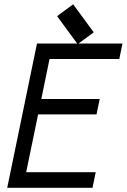

<svg xmlns="http://www.w3.org/2000/svg" viewBox="-20 -890 601 910"><path d="M424.3 -736.8 348.1 -680.7 250.5 -813.5 326.7 -869.6ZM160.6 -347.7 104 -73.7H433.6L418.5 0H14.2L155.3 -683.6H560.5L545.4 -610.4H214.8L175.8 -420.9H452.6L437.5 -347.7Z"/></svg>

Font: Anka/Coder Condensed
Style: Italic
Weight: 400
Width: 4
Italic angle: -12°
Monospace: yes
Version: Version 001.100